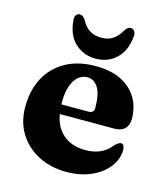

<svg xmlns="http://www.w3.org/2000/svg" viewBox="-108 -783 761 880"><g transform="rotate(15 273.0 -343.0)"><path d="M516 -299Q516 -268.5 499 -252Q482 -235.5 450.5 -235.5H146V-280H315Q341 -280 341 -304.5Q341 -369.5 321.8 -400.2Q302.5 -431 270.5 -431Q246 -431 227.2 -415Q208.5 -399 197.5 -367.8Q186.5 -336.5 186.5 -291Q186.5 -197 229.8 -151.5Q273 -106 346 -106Q385 -106 415.2 -119Q445.5 -132 467.5 -160Q479 -171 485.2 -175Q491.5 -179 497.5 -179Q506.5 -179 510.5 -170.5Q514.5 -162 514.5 -150Q513.5 -106.5 484.5 -69.2Q455.5 -32 404.8 -9.5Q354 13 288 13Q213.5 13 155.2 -17Q97 -47 63.2 -100.8Q29.5 -154.5 29.5 -227Q29.5 -305.5 61 -364.8Q92.5 -424 151.8 -457.2Q211 -490.5 294 -490.5Q366 -490.5 415.5 -465.8Q465 -441 490.5 -398Q516 -355 516 -299ZM283.5 -622.5Q316 -622.5 338.5 -637.5Q361 -652.5 378 -683Q389.5 -700.5 403.5 -700.5Q415 -700.5 421.5 -691.5Q428 -682.5 426.5 -668Q420.5 -597 380.5 -560Q340.5 -523 283.5 -523Q226 -523 185.8 -560Q145.5 -597 140 -668Q138.5 -682.5 144.8 -691.5Q151 -700.5 162.5 -700.5Q177 -700.5 188.5 -683Q205.5 -651 228.5 -636.8Q251.5 -622.5 283.5 -622.5Z"/></g></svg>

Font: Fraunces
Style: Bold
Weight: 700
Version: Version 1.000;[b76b70a41]